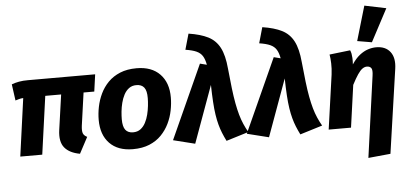

<svg xmlns="http://www.w3.org/2000/svg" viewBox="-63 -988 2897 1353"><g transform="rotate(-5 1385.5 -312.0)"><path d="M148.5 -531.6H623.8L607 -411H531.2L498.6 -179Q494.2 -143.2 500.3 -126.1Q506.3 -108.9 529.4 -97.3L468.6 16.9Q395 3.8 360.5 -38.2Q326.1 -80.2 337.3 -162L372.6 -411H260.3L203.1 0H47.7L104.2 -409.1Q87 -408.1 74.8 -404.6Q62.5 -401.1 48.4 -396.7L32.5 -512.3Q56.2 -521.3 84.7 -526.6Q113.3 -531.9 148.5 -531.6Z M843.4 17.2Q737.6 17.2 679.1 -43.1Q620.6 -103.4 620.6 -209.3Q620.6 -254.1 630.1 -301.4Q639.6 -348.7 660.7 -393Q681.8 -437.3 716.4 -472.5Q751 -507.7 800.8 -528.2Q850.5 -548.8 917.7 -548.8Q1024.2 -548.8 1082.8 -488Q1141.5 -427.2 1140.8 -322.3Q1140.8 -278.4 1131.3 -230.8Q1121.9 -183.2 1100.6 -139.2Q1079.3 -95.2 1044.9 -59.7Q1010.5 -24.2 960.6 -3.5Q910.7 17.2 843.4 17.2ZM854.9 -101Q886.1 -101 907.5 -117.1Q928.9 -133.1 942.7 -159.4Q956.5 -185.6 964.1 -216.2Q971.7 -246.9 975.1 -277.5Q978.5 -308.2 978.5 -332.3Q979.1 -384.4 961 -407.5Q943 -430.5 906.2 -430.5Q875.7 -430.5 854 -414.5Q832.3 -398.4 818.4 -372.2Q804.6 -345.9 796.9 -315.3Q789.1 -284.7 786 -254Q783 -223.4 783 -199.3Q783 -147.2 800.9 -124.1Q818.8 -101 854.9 -101Z M1272.3 -648.5 1304 -759.8Q1387.8 -747.1 1441.3 -720.1Q1494.8 -693 1523.1 -638.9Q1551.4 -584.8 1559.7 -490.4Q1567.4 -411.5 1574.6 -350.5Q1581.8 -289.5 1590.5 -242.9Q1599.2 -196.4 1609.7 -159.4Q1620.2 -122.5 1633.6 -92Q1646.9 -61.6 1663.6 -32.4L1505.4 16.2Q1490.4 -13.7 1478.8 -42.3Q1467.2 -70.8 1458.7 -102.6Q1450.1 -134.3 1444 -173.9Q1437.9 -213.4 1434.7 -265.3Q1431.4 -317.3 1430 -386L1283.6 17.2L1129.9 -21.1L1365.9 -542.2L1413.9 -530Q1406.6 -569.5 1392.3 -592.3Q1378 -615.2 1350 -628Q1322 -640.8 1272.3 -648.5Z M1794.3 -648.5 1826 -759.8Q1909.8 -747.1 1963.3 -720.1Q2016.8 -693 2045.1 -638.9Q2073.4 -584.8 2081.7 -490.4Q2089.4 -411.5 2096.6 -350.5Q2103.8 -289.5 2112.5 -242.9Q2121.2 -196.4 2131.7 -159.4Q2142.2 -122.5 2155.6 -92Q2168.9 -61.6 2185.6 -32.4L2027.4 16.2Q2012.4 -13.7 2000.8 -42.3Q1989.2 -70.8 1980.7 -102.6Q1972.1 -134.3 1966 -173.9Q1959.9 -213.4 1956.7 -265.3Q1953.4 -317.3 1952 -386L1805.6 17.2L1651.9 -21.1L1887.9 -542.2L1935.9 -530Q1928.6 -569.5 1914.3 -592.3Q1900 -615.2 1872 -628Q1844 -640.8 1794.3 -648.5Z M2612.6 -548.8Q2678.8 -548.8 2711.8 -505.9Q2744.9 -463 2733.9 -386.7L2647.9 207.9L2490.6 223.2L2570.3 -351.1Q2576.4 -392.5 2566.2 -405.7Q2556 -418.9 2535.9 -418.9Q2519.6 -418.9 2503.9 -407.8Q2488.2 -396.7 2470.4 -370.4Q2452.5 -344.1 2429 -298.8L2387.2 0H2229.2L2283.5 -384.7Q2288.9 -427.1 2287.5 -463.8Q2286.2 -500.6 2281.5 -526.4L2428.5 -543.5Q2433.8 -531.6 2436.3 -518.9Q2438.8 -506.2 2439.8 -488.1Q2440.8 -470 2439.1 -442.8Q2466.1 -483.5 2495.3 -506.4Q2524.4 -529.3 2554.3 -539Q2584.1 -548.8 2612.6 -548.8ZM2483.6 -604 2555.5 -848.4 2708.4 -816.8 2586.4 -586.5Z"/></g></svg>

Font: Fira Sans Variable
Style: Italic
Weight: 397
Italic angle: -8°
Designer: Carrois Corporate & Edenspiekermann AG
Foundry: Carrois Corporate GbR & Edenspiekermann AG
Version: Version 4.202